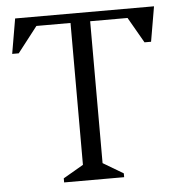

<svg xmlns="http://www.w3.org/2000/svg" viewBox="-47 -657 650 701"><g transform="rotate(-5 277.5 -306.0)"><path d="M160 0V-15L234 -58V-578H109L36 -484H12L34 -612H543L521 -484H497L443 -578H306V-58L380 -14V0Z"/></g></svg>

Font: Ancizar Serif Light
Style: Regular
Weight: 300
Designer: Cesar Puertas, Viviana Monsalve, Julian Moncada, Julian Prieto, Jose Castro, Felipe Aragon, Mariel Hernandez, Sara Alarc
Version: Version 8.100